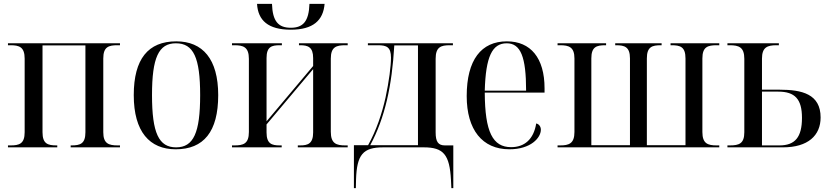

<svg xmlns="http://www.w3.org/2000/svg" viewBox="-20 -759 4293 989"><path d="M21 0H275V-10H272C226 -10 199 -18 199 -78V-525H420V-78C420 -18 393 -10 348 -10H344V0H598V-10H587C540 -10 512 -19 512 -78V-458C512 -518 540 -526 585 -526H598V-536H21V-526H34C79 -526 107 -517 107 -457V-78C107 -18 79 -10 34 -10H21Z M885 10C1029 10 1104 -80 1104 -269C1104 -455 1024 -546 888 -546C743 -546 669 -455 669 -269C669 -80 751 10 885 10ZM887 0C798 0 763 -74 763 -269C763 -462 797 -536 886 -536C977 -536 1011 -462 1011 -269C1011 -75 977 0 887 0Z M1478 -606C1593 -606 1645 -654 1652 -739H1574C1571 -650 1542 -616 1478 -616C1413 -616 1384 -650 1381 -739H1304C1309 -654 1361 -606 1478 -606ZM1175 0H1431V-10H1421C1380 -10 1353 -18 1353 -77V-118L1593 -403V-77C1593 -19 1566 -10 1526 -10H1514V0H1771V-10H1759C1713 -10 1684 -19 1684 -80V-457C1684 -518 1713 -526 1759 -526H1771V-536H1520V-526H1526C1566 -526 1593 -517 1593 -460V-419L1353 -134V-460C1353 -518 1379 -526 1421 -526H1432V-536H1175V-526H1187C1233 -526 1262 -517 1262 -456V-79C1262 -18 1233 -10 1187 -10H1175Z M1803 210H1813L1814 166C1818 37 1850 0 1954 0H2163C2265 0 2296 38 2303 168L2305 210H2315V-10H2272C2237 -10 2224 -29 2224 -77V-456C2224 -517 2251 -526 2297 -526H2313V-536H1875V-526H1927C1972 -526 1994 -516 1994 -462C1994 -418 1984 -341 1966 -257C1948 -175 1918 -86 1876 -11H1803ZM1887 -11C1963 -152 1999 -317 2011 -525H2133V-11Z M2604 10C2714 10 2766 -49 2766 -91C2766 -106 2757 -120 2742 -123C2729 -41 2681 -1 2613 -1C2518 -1 2478 -79 2477 -282H2785V-304C2785 -461 2713 -546 2591 -546C2459 -546 2384 -451 2384 -264C2384 -91 2464 10 2604 10ZM2690 -292H2477C2482 -467 2515 -536 2590 -536C2662 -536 2690 -466 2690 -292Z M2852 0H3685V-10H3672C3626 -10 3598 -19 3598 -79V-458C3598 -518 3626 -526 3672 -526H3685V-536H3434V-526H3439C3484 -526 3511 -518 3511 -458V-11H3312V-458C3312 -518 3339 -526 3384 -526H3388V-536H3149V-526H3153C3197 -526 3225 -518 3225 -458V-11H3026V-458C3026 -518 3053 -526 3098 -526H3102V-536H2852V-526H2865C2910 -526 2939 -517 2939 -458V-79C2939 -19 2910 -10 2865 -10H2852Z M3727 0H4013C4142 0 4207 -61 4207 -154C4207 -275 4110 -297 3996 -297H3905V-457C3905 -516 3933 -526 3980 -526H3992V-536H3727V-526H3739C3786 -526 3814 -516 3814 -456V-78C3814 -19 3787 -10 3739 -10H3727ZM3995 -10H3905V-287H3989C4074 -287 4111 -249 4111 -152C4111 -52 4075 -10 3995 -10Z"/></svg>

Font: Noto Serif Display SemiCondensed
Style: Regular
Weight: 400
Width: 4
Designer: Monotype Design Team
Foundry: Monotype Imaging Inc.
Version: Version 2.009